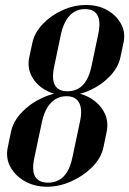

<svg xmlns="http://www.w3.org/2000/svg" viewBox="-20 -724 505 750"><path d="M240.5 -351.5Q288.5 -351.5 333.8 -372.6Q379 -393.8 410.6 -427.6Q442.2 -461.5 450.2 -499.8L462.5 -557.2Q470.8 -596.8 453.2 -629.9Q435.8 -663 399.9 -683.8Q364 -704.5 316.2 -704.5Q268.5 -704.5 223.2 -683.8Q178 -663 146.4 -629.5Q114.8 -596 106.5 -557.2L94.2 -499.8Q86 -461.2 103.2 -427.4Q120.5 -393.5 156.8 -372.5Q193 -351.5 240.5 -351.5ZM312.2 -688.5Q348 -688.5 361.1 -663.5Q374.2 -638.5 363.8 -590.8L337.8 -467Q330.5 -432 317.5 -410.1Q304.5 -388.2 286.1 -377.9Q267.8 -367.5 243.5 -367.5Q208 -367.5 194.5 -391.2Q181 -415 192.2 -467L218.2 -590.8Q228.8 -638.5 252.6 -663.5Q276.5 -688.5 312.2 -688.5ZM163.5 5.5Q211.5 5.5 258.9 -15.8Q306.2 -37 340.9 -72.1Q375.5 -107.2 384.2 -149.2L396.5 -208.5Q405.5 -251.8 386.1 -287Q366.8 -322.2 328.8 -343.2Q290.8 -364.2 243 -364.2Q195.2 -364.2 147.8 -342.9Q100.2 -321.5 66 -286.2Q31.8 -251 22.8 -208.5L10.5 -149.2Q1.5 -107 20.6 -71.9Q39.8 -36.8 77.9 -15.6Q116 5.5 163.5 5.5ZM239.5 -348.2Q275.2 -348.2 289 -322.8Q302.8 -297.2 292.5 -249.5L262.8 -109Q255.5 -74 242.2 -52.4Q229 -30.8 210.2 -20.6Q191.5 -10.5 167.2 -10.5Q131.8 -10.5 117.5 -33.8Q103.2 -57 114.5 -109L144.2 -249.5Q151 -281 164.5 -303.2Q178 -325.5 197.1 -336.9Q216.2 -348.2 239.5 -348.2Z"/></svg>

Font: Emberly Black
Style: Italic
Weight: 900
Italic angle: -12°
Designer: Rajesh Rajput
Foundry: Rajesh Rajput
Version: Version 1.000